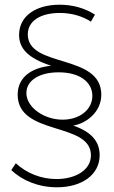

<svg xmlns="http://www.w3.org/2000/svg" viewBox="-20 -714 486 815"><path d="M366 -622 383 -652C339 -680 288 -694 233 -694C131 -694 61 -645 61 -566C61 -508 99 -467 197 -435C109 -426 55 -383 55 -312C55 -136 366 -198 366 -55C366 9 299 46 220 46C155 46 94 22 47 -21L28 8C74 52 143 81 222 81C327 81 403 28 403 -55C403 -113 369 -154 291 -181C346 -190 410 -238 410 -312C410 -488 98 -424 98 -568C98 -626 153 -659 234 -659C283 -659 329 -646 366 -622ZM229 -407C318 -407 372 -366 372 -307C372 -248 317 -206 246 -206C166 -206 92 -259 92 -319C92 -372 146 -407 229 -407Z"/></svg>

Font: Montserrat arm ExtraLight
Style: Regular
Weight: 275
Designer: Julieta Ulanovsky
Foundry: Julieta Ulanovsky
Version: Version 6.000;PS 006.000;hotconv 1.0.88;makeotf.lib2.5.64775